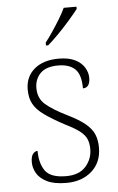

<svg xmlns="http://www.w3.org/2000/svg" viewBox="-55 -804 524 853"><g transform="rotate(-5 207.5 -378.0)"><path d="M207 10Q152 10 120 -6Q88 -22 74.5 -46Q61 -70 61 -95Q61 -120 70 -131.5Q79 -143 91 -143Q91 -87 115 -53.5Q139 -20 208 -20Q266 -20 295.5 -53Q325 -86 325 -131Q325 -155 317.5 -174Q310 -193 288 -210.5Q266 -228 223 -249Q167 -279 133.5 -303Q100 -327 85.5 -353.5Q71 -380 71 -418Q71 -475 111 -509Q151 -543 220 -543Q265 -543 293.5 -528.5Q322 -514 335 -491.5Q348 -469 348 -447Q348 -402 316 -402Q316 -464 290 -488.5Q264 -513 215 -513Q161 -513 135.5 -487Q110 -461 110 -421Q110 -375 142 -347.5Q174 -320 237 -289Q288 -264 315.5 -241Q343 -218 353.5 -192.5Q364 -167 364 -134Q364 -68 320 -29Q276 10 207 10ZM169 -619Q184 -638 201.5 -664Q219 -690 235.5 -717Q252 -744 262 -766H319V-756Q306 -739 281 -710Q256 -681 228 -652.5Q200 -624 179 -606H169Z"/></g></svg>

Font: Noto Serif Malayalam ExtraLight
Style: Regular
Weight: 200
Designer: Indian type Foundry, Jelle Bosma, Monotype Design Team
Foundry: Monotype Imaging Inc.
Version: Version 2.104; ttfautohint (v1.8.4.7-5d5b)